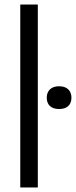

<svg xmlns="http://www.w3.org/2000/svg" viewBox="-20 -828 336 848"><path d="M69.5 0V-808H147V0ZM241 -346.5Q214.5 -346.5 200.5 -359.8Q186.5 -373 186.5 -396.5Q186.5 -419.5 200.5 -433.2Q214.5 -447 241 -447Q267.5 -447 281.5 -433.2Q295.5 -419.5 295.5 -396.5Q295.5 -373 281.5 -359.8Q267.5 -346.5 241 -346.5Z"/></svg>

Font: Encode Sans SemiCondensed SemiCondensed
Style: Regular
Weight: 400
Width: 4
Designer: Multiple Designers
Foundry: Impallari Type
Version: Version 3.000; ttfautohint (v1.8.3) -l 8 -r 50 -G 200 -x 14 